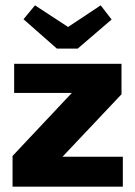

<svg xmlns="http://www.w3.org/2000/svg" viewBox="-20 -699 507 719"><path d="M271 -517 398 -626 357 -679 235 -598 111 -679 68 -627 193 -517ZM214 -112 435 -346V-460H33V-351H249L27 -115V0H440V-112Z"/></svg>

Font: FilmFarsi_V5 Display
Style: Regular
Weight: 400
Designer: Borna Izadpanah
Foundry: Borna Izadpanah
Version: Version 1.000;PS 001.000;hotconv 1.0.88;makeotf.lib2.5.64775